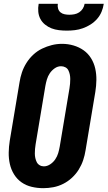

<svg xmlns="http://www.w3.org/2000/svg" viewBox="-20 -975 562 1003"><path d="M206 8Q175 8 145.5 1Q116 -6 92.5 -22.5Q69 -39 53.5 -64Q38 -89 31.5 -118Q25 -147 25.5 -178Q26 -209 31 -240L82 -545Q86 -571 94.5 -596.5Q103 -622 118 -646Q133 -670 154 -689.5Q175 -709 200 -721Q225 -733 251 -739.5Q277 -746 304 -746Q335 -746 364 -737.5Q393 -729 416.5 -712.5Q440 -696 455.5 -671Q471 -646 477.5 -617Q484 -588 483.5 -557Q483 -526 478 -495L427 -190Q423 -164 414.5 -138.5Q406 -113 391.5 -89.5Q377 -66 356 -46.5Q335 -27 310 -14.5Q285 -2 258.5 3Q232 8 206 8ZM209 -106Q226 -106 242 -116.5Q258 -127 268.5 -142.5Q279 -158 284 -175Q289 -192 292 -209L343 -514Q345 -526 346 -538Q347 -550 347 -562.5Q347 -575 344.5 -586.5Q342 -598 337 -608Q332 -618 321.5 -623.5Q311 -629 299 -629Q281 -629 265.5 -618Q250 -607 240 -592Q230 -577 225 -560Q220 -543 217 -526L166 -221Q164 -209 163 -197Q162 -185 162 -173Q162 -161 164.5 -149.5Q167 -138 172 -128Q177 -118 187 -112Q197 -106 209 -106ZM329 -815Q308 -815 287.5 -817.5Q267 -820 249 -827Q231 -834 215.5 -846.5Q200 -859 191 -876Q182 -893 180 -913.5Q178 -934 182 -955H282Q280 -942 283.5 -930Q287 -918 296 -910.5Q305 -903 317.5 -900.5Q330 -898 342 -898Q355 -898 368.5 -900.5Q382 -903 393.5 -910.5Q405 -918 412.5 -930Q420 -942 422 -955H522Q519 -934 510.5 -913.5Q502 -893 487 -876Q472 -859 453 -847Q434 -835 413 -827.5Q392 -820 371 -817.5Q350 -815 329 -815Z"/></svg>

Font: Iosevka Curly Heavy Oblique
Style: Regular
Weight: 900
Italic angle: -9°
Monospace: yes
Designer: Belleve Invis
Foundry: Belleve Invis
Version: Version 11.1.0; ttfautohint (v1.8.3)